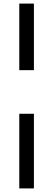

<svg xmlns="http://www.w3.org/2000/svg" viewBox="-20 -800 280 1070"><path d="M87.5 -409V-780H169V-409ZM87.5 250V-166H169V250Z"/></svg>

Font: Besley* Condensed
Style: Bold
Weight: 700
Width: 3
Designer: Owen Earl
Foundry: indestructible type*
Version: Version 3.000; ttfautohint (v1.8.3)